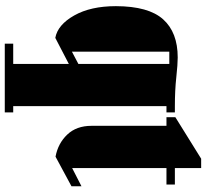

<svg xmlns="http://www.w3.org/2000/svg" viewBox="-50 -604 883 824"><g transform="rotate(90 392.0 -191.5)"><path d="M167 230V193.8H253.9V-44.9L142.1 13.2Q85.9 2.9 45.9 -67.9Q5.9 -138.7 5.9 -247.1Q6.3 -387.2 62.5 -449.7Q118.7 -512.2 226.1 -512.2Q255.4 -512.2 311.3 -506.1Q367.2 -500 435.1 -500H461.9V-463.9H435.1V193.8H461.9V230ZM201.2 -58.1 253.9 -85.9V-476.1H201.2Z M660.6 -612.8H700.7V-500H771.5V-463.9H700.7V-59.1L778.8 -99.1V-56.2L651.9 12.2Q594.7 1.5 557.1 -38.1Q519.5 -77.6 519.5 -142.1V-463.9H482.4V-502Z"/></g></svg>

Font: Lletraferida
Style: Heavy
Weight: 900
Designer: Josep Patau Bellart
Foundry: Josep Patau Bellart
Version: Version 1.000